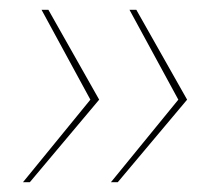

<svg xmlns="http://www.w3.org/2000/svg" viewBox="-20 -448 454 393"><path d="M207 -75 345 -244 245 -428H259L363 -244L221 -75ZM27 -75 165 -244 65 -428H79L183 -244L41 -75Z"/></svg>

Font: Alumni Sans Pinstripe
Style: Italic
Weight: 400
Italic angle: -8°
Designer: Robert E. Leuschke
Foundry: Robert E. Leuschke
Version: Version 1.010; ttfautohint (v1.8.4.7-5d5b)